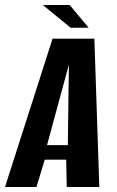

<svg xmlns="http://www.w3.org/2000/svg" viewBox="-51 -745 465 765"><path d="M-31 0 158.4 -591H325L344.7 0H215L212.7 -108.9H127.3L94.3 0ZM136.4 -166.8H219.2L223.5 -487.6ZM230.5 -634.4 119.7 -725H226.7L302.2 -634.4Z"/></svg>

Font: Alumni Sans Thin
Style: Italic
Weight: 100
Italic angle: -8°
Designer: Robert E. Leuschke
Foundry: Robert E. Leuschke
Version: Version 1.016